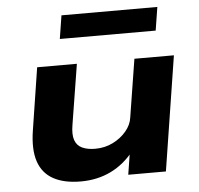

<svg xmlns="http://www.w3.org/2000/svg" viewBox="-52 -763 860 828"><g transform="rotate(-5 378.5 -349.5)"><path d="M265 11Q193 11 146.5 -14.5Q100 -40 82.5 -92.5Q65 -145 78 -227L120 -496H292L250 -235Q243 -194 251.5 -169.5Q260 -145 283 -134.5Q306 -124 339 -124Q381 -124 416 -141.5Q451 -159 474 -186.5Q497 -214 501 -245L541 -496H712L634 0H471L487 -101H497Q454 -46 395.5 -17.5Q337 11 265 11ZM228 -609 244 -710H659L643 -609Z"/></g></svg>

Font: Nunito Sans 10pt Expanded ExtraBold
Style: Italic
Weight: 800
Width: 7
Italic angle: -9°
Designer: Vernon Adams
Foundry: Vernon Adams
Version: Version 3.101;gftools[0.9.27]